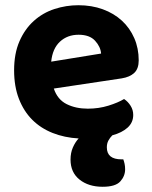

<svg xmlns="http://www.w3.org/2000/svg" viewBox="-20 -516 583 735"><path d="M186 -177Q200 -135 235 -117.5Q270 -100 316 -100Q358 -100 395 -111.5Q432 -123 455 -137Q470 -127 480 -111Q490 -95 490 -76Q490 -47 468.5 -27.5Q447 -8 410 2Q401 11 395 22Q389 33 389 48Q389 94 445 94H452Q455 102 457 111.5Q459 121 459 132Q459 158 440.5 178.5Q422 199 373 199Q319 199 284.5 171.5Q250 144 250 95Q250 69 259 48.5Q268 28 281 14Q227 11 181.5 -7Q136 -25 103.5 -57.5Q71 -90 52.5 -137.5Q34 -185 34 -247Q34 -311 54.5 -358Q75 -405 109.5 -436Q144 -467 188.5 -481.5Q233 -496 280 -496Q331 -496 373.5 -480.5Q416 -465 446.5 -437Q477 -409 494 -370Q511 -331 511 -285Q511 -253 494 -237Q477 -221 446 -216ZM281 -383Q238 -383 209.5 -356.5Q181 -330 176 -280L367 -311Q365 -337 344 -360Q323 -383 281 -383Z"/></svg>

Font: Baloo Bhai 2
Style: Bold
Weight: 700
Designer: Supriya Tembe, Noopur Datye and Ek Type
Foundry: Ek Type
Version: Version 1.640;PS 1.000;hotconv 16.6.51;makeotf.lib2.5.65220;